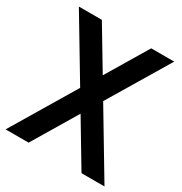

<svg xmlns="http://www.w3.org/2000/svg" viewBox="-167 -820 889 940"><g transform="rotate(30 277.5 -350.0)"><path d="M-2 0 212.5 -358.5 8 -700H138L277.5 -467L417 -700H547L342.5 -358.5L557 0H427L277.5 -250L128 0Z"/></g></svg>

Font: Cabin Condensed
Style: Bold
Weight: 700
Width: 3
Designer: Pablo Impallari
Foundry: Pablo Impallari. http://www.impallari.com Igino Marini. http://www.ikern.com
Version: Version 3.001; ttfautohint (v1.8.3)